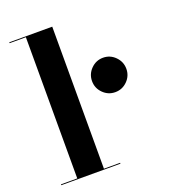

<svg xmlns="http://www.w3.org/2000/svg" viewBox="-137 -848 832 947"><g transform="rotate(-20 279.0 -375.0)"><path d="M339.5 -430Q339.5 -467 366 -493.8Q392.5 -520.5 429.5 -520.5Q466.5 -520.5 493 -493.8Q519.5 -467 519.5 -430Q519.5 -393 493 -366.5Q466.5 -340 429.5 -340Q392.5 -340 366 -366.5Q339.5 -393 339.5 -430ZM21.5 -4.5H107V-745.5H21.5V-750H247V-4.5H332V0H21.5Z"/></g></svg>

Font: Bodoni* 36pt
Style: Bold
Weight: 700
Version: Version 2.3